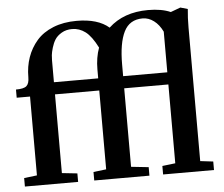

<svg xmlns="http://www.w3.org/2000/svg" viewBox="-52 -787 987 846"><g transform="rotate(-5 442.0 -364.0)"><path d="M24.4 0V-37.6L81.5 -44.4V-393.1H22.5V-429.2Q57.1 -429.2 69.3 -439.9Q81.5 -450.7 81.5 -478.5Q81.5 -525.9 95.7 -566.4Q109.9 -606.9 137.7 -638.9Q165.5 -670.9 210.9 -689.2Q256.3 -707.5 314.5 -707.5Q408.7 -707.5 457.5 -665Q524.4 -727.5 632.3 -727.5Q692.4 -727.5 731.9 -710L775.4 -726.1L807.6 -716.8Q803.7 -679.2 803.7 -634.8V-44.4L860.8 -37.6V0H635.7V-37.6L693.4 -44.4V-393.1H498V-45.9L575.2 -37.6V0H331.1V-37.6L387.7 -44.4V-393.1H191.9V-44.9L259.8 -37.6V0ZM498 -498.5V-446.8H693.4V-626.5Q678.2 -658.2 655 -675.5Q631.8 -692.9 605.5 -692.9Q547.4 -692.9 522.7 -642.8Q498 -592.8 498 -498.5ZM191.9 -543.9V-446.8H387.7V-486.3Q387.7 -538.6 403.3 -581.5Q377.4 -632.8 350.6 -653.1Q323.7 -673.3 292 -673.3Q265.1 -673.3 245.4 -661.6Q225.6 -649.9 215.8 -634.5Q206.1 -619.1 200.2 -598.9Q194.3 -578.6 193.1 -566.4Q191.9 -554.2 191.9 -543.9Z"/></g></svg>

Font: Elstob 8pt SemiBold
Style: Regular
Weight: 600
Designer: Peter S. Baker
Version: Version 1.015